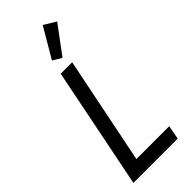

<svg xmlns="http://www.w3.org/2000/svg" viewBox="-301 -998 1042 1042"><g transform="rotate(-45 220.0 -477.0)"><path d="M30 0 170 -698H258L133 -80H385L370 0ZM238 -752 187 -782 288 -954 357 -912Z"/></g></svg>

Font: IBM Plex Sans Cond Text
Style: Italic
Weight: 450
Width: 3
Italic angle: -11°
Designer: Mike Abbink, Paul van der Laan, Pieter van Rosmalen
Foundry: Bold Monday
Version: Version 1.3